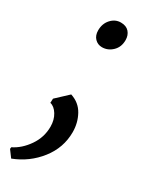

<svg xmlns="http://www.w3.org/2000/svg" viewBox="-210 -566 674 857"><g transform="rotate(30 127.0 -137.5)"><path d="M107 -134Q153 -119 175 -79Q197 -39 197 9Q197 89 146.5 153.5Q96 218 18 248L-8 213L-7 204Q36 183 67.5 137.5Q99 92 99 37Q99 2 83 -24Q67 -50 45 -55L46 -77ZM139 -523Q167 -523 181.5 -506.5Q196 -490 196 -465Q196 -429 173 -407Q150 -385 120 -385Q98 -385 83 -400.5Q68 -416 68 -442Q68 -477 89 -500Q110 -523 139 -523Z"/></g></svg>

Font: Koeln Type Serif
Style: Italic
Weight: 400
Italic angle: -8°
Designer: Eben Sorkin
Foundry: Eben Sorkin
Version: Version 2.002